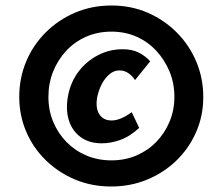

<svg xmlns="http://www.w3.org/2000/svg" viewBox="-20 -586 814 698"><path d="M384 92Q313 92 252.5 66.5Q192 41 146 -4Q100 -49 75 -108Q50 -167 50 -234Q50 -302 75 -362Q100 -422 146 -468Q192 -514 253 -540Q314 -566 385 -566Q457 -566 517.5 -539.5Q578 -513 623.5 -467Q669 -421 694 -361Q719 -301 719 -233Q719 -166 693.5 -107Q668 -48 622.5 -3.5Q577 41 516 66.5Q455 92 384 92ZM350 -65Q303 -65 272 -88.5Q241 -112 229.5 -151.5Q218 -191 228 -241Q238 -290 266.5 -327Q295 -364 336.5 -385.5Q378 -407 426 -407Q460 -407 484 -395Q508 -383 526 -363L471 -295Q460 -311 446 -320.5Q432 -330 414 -330Q395 -330 379 -317Q363 -304 351.5 -283Q340 -262 334 -236Q326 -195 340.5 -171.5Q355 -148 386 -148Q403 -148 422 -156.5Q441 -165 459 -178L486 -121Q451 -89 416.5 -77Q382 -65 350 -65ZM385 -3Q435 -3 476.5 -21Q518 -39 548.5 -70.5Q579 -102 596.5 -144Q614 -186 614 -234Q614 -283 596.5 -325.5Q579 -368 548.5 -401Q518 -434 476.5 -452.5Q435 -471 385 -471Q335 -471 293 -452.5Q251 -434 220.5 -401Q190 -368 173 -325.5Q156 -283 156 -234Q156 -185 173.5 -143Q191 -101 222 -69.5Q253 -38 294.5 -20.5Q336 -3 385 -3Z"/></svg>

Font: Ysabeau Infant ExtraBold
Style: Italic
Weight: 800
Italic angle: -12°
Designer: Christian Thalmann (Catharsis Fonts)
Version: Version 2.001;gftools[0.9.30]; featfreeze: ss01,ss02,lnum